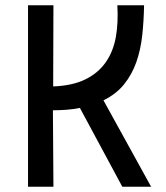

<svg xmlns="http://www.w3.org/2000/svg" viewBox="-20 -713 635 733"><path d="M530 -693Q529 -633 523 -578Q517 -523 500.5 -476Q484 -429 454 -391.5Q424 -354 375 -330L557 0H447L285 -301Q261 -296 234.5 -294Q208 -292 182 -292L184 0H87V-693H184L183 -383Q258 -386 307 -410.5Q356 -435 384.5 -476.5Q413 -518 422.5 -573Q432 -628 428 -693Z"/></svg>

Font: Panefresco 600wt
Style: Regular
Weight: 600
Designer: Campivisivi
Foundry: Campivisivi & Chank Co
Version: Version 1.001